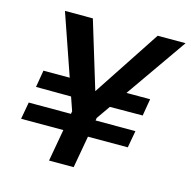

<svg xmlns="http://www.w3.org/2000/svg" viewBox="-103 -802 899 904"><g transform="rotate(15 346.0 -350.0)"><path d="M36 -156 51 -239H571L556 -156ZM286 -318 65 -319 79 -402H295ZM388 -318 408 -402H599L585 -319ZM214 0 259 -252 104 -700H240L344 -358L332 -360L556 -700H692L379 -252L334 0Z"/></g></svg>

Font: DM Sans 16pt SemiBold
Style: Italic
Weight: 600
Italic angle: -10°
Version: Version 4.004;gftools[0.9.30]